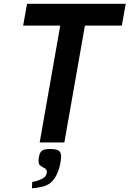

<svg xmlns="http://www.w3.org/2000/svg" viewBox="-20 -745 678 1004"><path d="M295 -611H101L121.5 -725H637.5L617 -611H424L316.5 0H187.5ZM202.5 188.5Q212 183 217 177.2Q222 171.5 224 161Q225 156 225 153.5Q225 143 215 135.5L204.5 129.5Q193 124 187.2 117.2Q181.5 110.5 181.5 94.5L182.5 81.5Q185 62 191.8 51.8Q198.5 41.5 210.2 37.8Q222 34 242 34Q275 34 287.2 43Q299.5 52 299.5 72.5Q299.5 82 298 93Q293 133.5 276.5 168Q262.5 196.5 245.5 210Q226 226 199 232Q164.5 239.5 147 239.5L148.5 206Q161.5 205 176.2 199.8Q191 194.5 202.5 188.5Z"/></svg>

Font: JuliaMono
Style: Bold Italic
Weight: 700
Italic angle: -9°
Monospace: yes
Designer: cormullion
Foundry: corm
Version: Version 0.057; ttfautohint (v1.8.4)